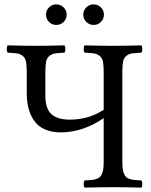

<svg xmlns="http://www.w3.org/2000/svg" viewBox="-20 -854 690 876"><path d="M102.1 -522.9Q102.1 -554.7 98.9 -571.8Q95.7 -588.9 84.2 -598.4Q72.8 -607.9 58.8 -610.1Q44.9 -612.3 15.1 -613.8Q10.7 -618.2 10.7 -630.4Q10.7 -642.6 15.1 -647Q95.2 -645 144 -645Q195.8 -645 273.9 -647Q278.3 -642.6 278.3 -630.4Q278.3 -618.2 273.9 -613.8Q244.1 -612.3 230.2 -610.1Q216.3 -607.9 204.8 -598.4Q193.4 -588.9 190.2 -571.8Q187 -554.7 187 -522.9V-417Q187 -357.9 214.8 -333Q242.7 -308.1 298.8 -308.1Q384.3 -308.1 453.1 -353V-522.9Q453.1 -554.7 450 -571.8Q446.8 -588.9 435.3 -598.4Q423.8 -607.9 409.9 -610.1Q396 -612.3 366.2 -613.8Q361.8 -618.2 361.8 -630.4Q361.8 -642.6 366.2 -647Q442.4 -645 495.1 -645Q548.8 -645 625 -647Q629.4 -642.6 629.4 -630.4Q629.4 -618.2 625 -613.8Q595.2 -612.3 581.3 -610.1Q567.4 -607.9 555.9 -598.4Q544.4 -588.9 541.3 -571.8Q538.1 -554.7 538.1 -522.9V-122.1Q538.1 -100.6 539.6 -86.7Q541 -72.8 545.4 -62.3Q549.8 -51.8 555.2 -46.4Q560.5 -41 571.8 -37.4Q583 -33.7 594 -32.7Q605 -31.7 625 -30.8Q629.4 -26.4 629.4 -14.4Q629.4 -2.4 625 2Q546.9 0 496.1 0Q444.3 0 366.2 2Q361.8 -2.4 361.8 -14.4Q361.8 -26.4 366.2 -30.8Q386.2 -31.7 397.2 -32.7Q408.2 -33.7 419.4 -37.4Q430.7 -41 436 -46.4Q441.4 -51.8 445.8 -62.3Q450.2 -72.8 451.7 -86.7Q453.1 -100.6 453.1 -122.1V-314.9Q357.4 -250 256.8 -250Q215.3 -250 184.8 -263.7Q154.3 -277.3 136.5 -302.2Q118.7 -327.1 110.4 -358.4Q102.1 -389.6 102.1 -428.2ZM203.6 -753.9Q189.9 -767.6 189.9 -787.1Q189.9 -806.6 203.6 -820.3Q217.3 -834 236.8 -834Q256.3 -834 270.3 -820.3Q284.2 -806.6 284.2 -787.1Q284.2 -767.6 270.3 -753.9Q256.3 -740.2 236.8 -740.2Q217.3 -740.2 203.6 -753.9ZM373.8 -753.9Q359.9 -767.6 359.9 -787.1Q359.9 -806.6 373.8 -820.3Q387.7 -834 407.2 -834Q426.8 -834 440.4 -820.3Q454.1 -806.6 454.1 -787.1Q454.1 -767.6 440.4 -753.9Q426.8 -740.2 407.2 -740.2Q387.7 -740.2 373.8 -753.9Z"/></svg>

Font: Common Serif
Style: Regular
Weight: 400
Designer: Philipp H. Poll, Khaled Hosny
Foundry: Stefan Peev, Context Ltd.
Version: Version 1.026